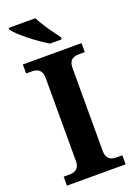

<svg xmlns="http://www.w3.org/2000/svg" viewBox="-173 -997 747 1063"><g transform="rotate(-20 200.5 -465.5)"><path d="M28.1 0V-53H64.3Q79.2 -53 92.2 -58.3Q105.2 -63.6 113.3 -76.2Q121.4 -88.8 121.4 -110.5V-600Q121.4 -623.9 113.3 -637.1Q105.2 -650.4 92.2 -655.7Q79.2 -661 64.3 -661H28.1V-714H373.7V-661H336.3Q320.1 -661 307.2 -655.4Q294.3 -649.8 287.1 -636.8Q279.8 -623.9 279.8 -599.4V-111.7Q279.8 -90.5 287.6 -77.4Q295.4 -64.2 308.4 -58.6Q321.3 -53 336.3 -53H373.7V0ZM209.4 -771Q185.9 -785 157.7 -804.5Q129.5 -824 102 -846Q74.6 -868 53.4 -888Q32.2 -908 23.2 -921V-931H180.7Q191.7 -909 208.8 -882Q225.9 -855 244.7 -829Q263.6 -803 277.6 -784V-771Z"/></g></svg>

Font: Noto Serif Lao
Style: Regular
Weight: 400
Designer: Monotype Design Team
Foundry: Monotype Imaging Inc.
Version: Version 2.003